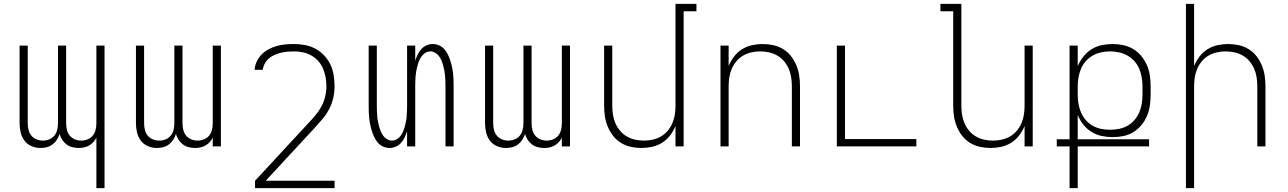

<svg xmlns="http://www.w3.org/2000/svg" viewBox="-20 -755 6640 990"><path d="M477 215V-45Q471 -33 461.5 -22.5Q452 -12 440 -5Q428 2 414 5Q400 8 386 8Q370 8 353.5 4Q337 0 323.5 -10Q310 -20 301 -34Q292 -48 287 -64Q282 -48 273 -34Q264 -20 250.5 -10Q237 0 221 4Q205 8 188 8Q165 8 142.5 -1.5Q120 -11 106 -30Q92 -49 86.5 -72.5Q81 -96 81 -119V-520H123V-119Q123 -103 127 -86Q131 -69 141.5 -56Q152 -43 168 -36.5Q184 -30 201 -30Q218 -30 234 -36.5Q250 -43 260.5 -56Q271 -69 275 -86Q279 -103 279 -119V-520H321V-119Q321 -103 325 -86Q329 -69 339.5 -56Q350 -43 366 -36.5Q382 -30 399 -30Q416 -30 432 -36.5Q448 -43 458.5 -56Q469 -69 473 -86Q477 -103 477 -119V-520H519V215Z M788 8Q765 8 742.5 -1.5Q720 -11 706 -30Q692 -49 686.5 -72.5Q681 -96 681 -119V-520H723V-119Q723 -103 727 -86Q731 -69 741.5 -56Q752 -43 768 -36.5Q784 -30 801 -30Q818 -30 834 -36.5Q850 -43 860.5 -56Q871 -69 875 -86Q879 -103 879 -119V-520H921V-119Q921 -103 925 -86Q929 -69 939.5 -56Q950 -43 966 -36.5Q982 -30 999 -30Q1016 -30 1032 -36.5Q1048 -43 1058.5 -56Q1069 -69 1073 -86Q1077 -103 1077 -119V-520H1119V0H1077V-45Q1071 -33 1061.5 -22.5Q1052 -12 1040 -5Q1028 2 1014 5Q1000 8 986 8Q970 8 953.5 4Q937 0 923.5 -10Q910 -20 901 -34Q892 -48 887 -64Q882 -48 873 -34Q864 -20 850.5 -10Q837 0 821 4Q805 8 788 8Z M1705 215H1295V177L1571 -121Q1590 -141 1607.5 -162Q1625 -183 1637.5 -206.5Q1650 -230 1656.5 -256.5Q1663 -283 1663 -310Q1663 -333 1659 -356Q1655 -379 1646 -400.5Q1637 -422 1621.5 -439.5Q1606 -457 1586 -468.5Q1566 -480 1543 -485Q1520 -490 1497 -490Q1479 -490 1462 -488.5Q1445 -487 1428.5 -483Q1412 -479 1396 -472Q1380 -465 1367 -454Q1354 -443 1345.5 -427.5Q1337 -412 1335 -395H1293Q1294 -417 1304 -438Q1314 -459 1330 -475Q1346 -491 1366 -501.5Q1386 -512 1407.5 -518Q1429 -524 1451.5 -526Q1474 -528 1497 -528Q1525 -528 1553.5 -522.5Q1582 -517 1607 -503.5Q1632 -490 1652 -468.5Q1672 -447 1684 -421.5Q1696 -396 1700.5 -367.5Q1705 -339 1705 -310Q1705 -279 1698 -249Q1691 -219 1677 -192Q1663 -165 1643 -141.5Q1623 -118 1602 -95L1350 177H1705Z M1989 8Q1972 8 1956 1Q1940 -6 1929 -18.5Q1918 -31 1910.5 -46.5Q1903 -62 1898 -77.5Q1893 -93 1889.5 -109.5Q1886 -126 1884 -143Q1882 -160 1881.5 -176.5Q1881 -193 1881 -210V-520H1923V-210Q1923 -197 1923.5 -183.5Q1924 -170 1925 -156.5Q1926 -143 1928.5 -130Q1931 -117 1934.5 -104Q1938 -91 1943 -78.5Q1948 -66 1956 -55Q1964 -44 1976 -37Q1988 -30 2001 -30Q2014 -30 2026 -37Q2038 -44 2046 -55Q2054 -66 2059 -78.5Q2064 -91 2067.5 -104Q2071 -117 2073.5 -130Q2076 -143 2077 -156.5Q2078 -170 2078.5 -183.5Q2079 -197 2079 -210V-520H2121V-442Q2126 -458 2133.5 -473.5Q2141 -489 2152 -501.5Q2163 -514 2179 -521Q2195 -528 2211 -528Q2228 -528 2244 -521Q2260 -514 2271 -501.5Q2282 -489 2289.5 -473.5Q2297 -458 2302 -442.5Q2307 -427 2310.5 -410.5Q2314 -394 2316 -377Q2318 -360 2318.5 -343.5Q2319 -327 2319 -310V0H2277V-310Q2277 -323 2276.5 -336.5Q2276 -350 2275 -363.5Q2274 -377 2271.5 -390Q2269 -403 2265.5 -416Q2262 -429 2257 -441.5Q2252 -454 2244 -465Q2236 -476 2224 -483Q2212 -490 2199 -490Q2186 -490 2174 -483Q2162 -476 2154 -465Q2146 -454 2141 -441.5Q2136 -429 2132.5 -416Q2129 -403 2126.5 -390Q2124 -377 2123 -363.5Q2122 -350 2121.5 -336.5Q2121 -323 2121 -310V0H2079V-78Q2074 -62 2066.5 -46.5Q2059 -31 2048 -18.5Q2037 -6 2021 1Q2005 8 1989 8Z M2588 8Q2565 8 2542.5 -1.5Q2520 -11 2506 -30Q2492 -49 2486.5 -72.5Q2481 -96 2481 -119V-520H2523V-119Q2523 -103 2527 -86Q2531 -69 2541.5 -56Q2552 -43 2568 -36.5Q2584 -30 2601 -30Q2618 -30 2634 -36.5Q2650 -43 2660.5 -56Q2671 -69 2675 -86Q2679 -103 2679 -119V-520H2721V-119Q2721 -103 2725 -86Q2729 -69 2739.5 -56Q2750 -43 2766 -36.5Q2782 -30 2799 -30Q2816 -30 2832 -36.5Q2848 -43 2858.5 -56Q2869 -69 2873 -86Q2877 -103 2877 -119V-520H2919V0H2877V-45Q2871 -33 2861.5 -22.5Q2852 -12 2840 -5Q2828 2 2814 5Q2800 8 2786 8Q2770 8 2753.5 4Q2737 0 2723.5 -10Q2710 -20 2701 -34Q2692 -48 2687 -64Q2682 -48 2673 -34Q2664 -20 2650.5 -10Q2637 0 2621 4Q2605 8 2588 8Z M3287 8Q3260 8 3232.5 2Q3205 -4 3181.5 -18.5Q3158 -33 3141 -55Q3124 -77 3113.5 -102.5Q3103 -128 3099 -155Q3095 -182 3095 -210V-520H3137V-210Q3137 -187 3140.5 -164Q3144 -141 3153 -120Q3162 -99 3177 -81Q3192 -63 3212 -51.5Q3232 -40 3254.5 -35Q3277 -30 3300 -30Q3323 -30 3345.5 -35Q3368 -40 3388 -51.5Q3408 -63 3423 -81Q3438 -99 3447 -120Q3456 -141 3459.5 -164Q3463 -187 3463 -210V-735H3571V-697H3505V0H3463V-105Q3452 -79 3435 -56.5Q3418 -34 3394 -19Q3370 -4 3342.5 2Q3315 8 3287 8Z M3695 0V-520H3737V-415Q3748 -441 3765 -463.5Q3782 -486 3806 -501Q3830 -516 3857.5 -522Q3885 -528 3913 -528Q3940 -528 3967.5 -522Q3995 -516 4018.5 -501.5Q4042 -487 4059 -465Q4076 -443 4086.5 -417.5Q4097 -392 4101 -365Q4105 -338 4105 -310V0H4063V-310Q4063 -333 4059.5 -356Q4056 -379 4047 -400Q4038 -421 4023 -439Q4008 -457 3988 -468.5Q3968 -480 3945.5 -485Q3923 -490 3900 -490Q3877 -490 3854.5 -485Q3832 -480 3812 -468.5Q3792 -457 3777 -439Q3762 -421 3753 -400Q3744 -379 3740.5 -356Q3737 -333 3737 -310V0Z M4295 0V-520H4337V-38H4705V0Z M5087 8Q5060 8 5032.5 2Q5005 -4 4981.5 -18.5Q4958 -33 4941 -55Q4924 -77 4913.5 -102.5Q4903 -128 4899 -155Q4895 -182 4895 -210V-697H4829V-735H4937V-210Q4937 -187 4940.5 -164Q4944 -141 4953 -120Q4962 -99 4977 -81Q4992 -63 5012 -51.5Q5032 -40 5054.5 -35Q5077 -30 5100 -30Q5123 -30 5145.5 -35Q5168 -40 5188 -51.5Q5208 -63 5223 -81Q5238 -99 5247 -120Q5256 -141 5259.5 -164Q5263 -187 5263 -210V-520H5305V0H5263V-105Q5252 -79 5235 -56.5Q5218 -34 5194 -19Q5170 -4 5142.5 2Q5115 8 5087 8Z M5495 215V0H5429V-37H5495V-520H5537V-414Q5548 -440 5566 -463Q5584 -486 5608 -501Q5632 -516 5660 -522Q5688 -528 5717 -528Q5745 -528 5772.5 -522Q5800 -516 5823.5 -502Q5847 -488 5865 -466Q5883 -444 5894 -418.5Q5905 -393 5909 -365.5Q5913 -338 5913 -310V-266Q5913 -238 5909 -210.5Q5905 -183 5894 -157Q5883 -131 5865 -109.5Q5847 -88 5823.5 -73.5Q5800 -59 5772.5 -53.5Q5745 -48 5717 -48Q5688 -48 5660 -54Q5632 -60 5608 -75Q5584 -90 5566 -112.5Q5548 -135 5537 -162V-37H5905V0H5537V215ZM5704 -86Q5727 -86 5750 -90.5Q5773 -95 5793.5 -106.5Q5814 -118 5829.5 -136Q5845 -154 5854 -175Q5863 -196 5867 -219Q5871 -242 5871 -266V-310Q5871 -333 5867 -356Q5863 -379 5854 -400.5Q5845 -422 5829.5 -439.5Q5814 -457 5793.5 -468.5Q5773 -480 5750 -485Q5727 -490 5704 -490Q5681 -490 5658 -485Q5635 -480 5614.5 -468.5Q5594 -457 5578.5 -439.5Q5563 -422 5554 -400.5Q5545 -379 5541 -356Q5537 -333 5537 -310V-266Q5537 -242 5541 -219Q5545 -196 5554 -175Q5563 -154 5578.5 -136Q5594 -118 5614.5 -106.5Q5635 -95 5658 -90.5Q5681 -86 5704 -86Z M6095 215V-735H6137V-415Q6148 -441 6165 -463.5Q6182 -486 6206 -501Q6230 -516 6257.5 -522Q6285 -528 6313 -528Q6340 -528 6367.5 -522Q6395 -516 6418.5 -501.5Q6442 -487 6459 -465Q6476 -443 6486.5 -417.5Q6497 -392 6501 -365Q6505 -338 6505 -310V0H6463V-310Q6463 -333 6459.5 -356Q6456 -379 6447 -400Q6438 -421 6423 -439Q6408 -457 6388 -468.5Q6368 -480 6345.5 -485Q6323 -490 6300 -490Q6277 -490 6254.5 -485Q6232 -480 6212 -468.5Q6192 -457 6177 -439Q6162 -421 6153 -400Q6144 -379 6140.5 -356Q6137 -333 6137 -310V215Z"/></svg>

Font: Iosevka Extralight Extended
Style: Regular
Weight: 200
Width: 7
Monospace: yes
Designer: Belleve Invis
Foundry: Belleve Invis
Version: Version 32.5.0; ttfautohint (v1.8.4)